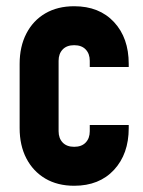

<svg xmlns="http://www.w3.org/2000/svg" viewBox="-20 -583 460 616"><path d="M218 13Q164.5 13 125.2 -10.2Q86 -33.5 64.5 -75Q43 -116.5 43 -172V-378Q43 -433.5 64.5 -475.2Q86 -517 125.2 -540Q164.5 -563 218 -563Q298.5 -563 345.8 -512.2Q393 -461.5 393 -378V-368H268V-388Q268 -410.5 255 -424.2Q242 -438 218 -438Q194 -438 181 -424.2Q168 -410.5 168 -388V-162Q168 -139.5 181 -125.8Q194 -112 218 -112Q242 -112 255 -125.8Q268 -139.5 268 -162V-182H393V-172Q393 -89 345.8 -38Q298.5 13 218 13Z"/></svg>

Font: Mohave Light
Style: Bold
Weight: 700
Version: Version 2.003